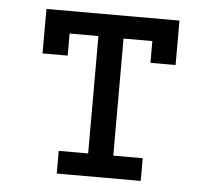

<svg xmlns="http://www.w3.org/2000/svg" viewBox="-44 -577 687 624"><g transform="rotate(5 300.0 -265.0)"><path d="M163 0V-74H259V-457H165V-385H83V-530H517V-385H435V-456H341V-74H437V0Z"/></g></svg>

Font: Iosevka Slab Extended
Style: Regular
Weight: 400
Width: 7
Monospace: yes
Designer: Belleve Invis
Foundry: Belleve Invis
Version: Version 11.1.1; ttfautohint (v1.8.3)